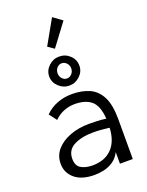

<svg xmlns="http://www.w3.org/2000/svg" viewBox="-169 -1001 839 1095"><g transform="rotate(-20 250.0 -453.5)"><path d="M211 11Q133 11 91 -24.5Q49 -60 49 -115Q49 -164 80 -199.5Q111 -235 163.5 -254.5Q216 -274 279 -274Q302 -274 327.5 -273Q353 -272 382 -268Q376 -348 340.5 -378Q305 -408 239 -408Q206 -408 174 -395.5Q142 -383 116 -357L81 -403Q113 -435 155 -451Q197 -467 244 -467Q305 -467 350 -447Q395 -427 420 -378Q445 -329 445 -243V0H367V-70Q350 -37 323.5 -19.5Q297 -2 267.5 4.5Q238 11 211 11ZM121 -119Q121 -76 149 -60Q177 -44 218 -44Q292 -44 335 -87.5Q378 -131 382 -213Q330 -220 285 -220Q213 -220 167 -196Q121 -172 121 -119ZM249 -517Q213 -517 185.5 -543Q158 -569 158 -605Q158 -641 185.5 -667Q213 -693 249 -693Q287 -693 314 -667.5Q341 -642 341 -605Q341 -569 313.5 -543Q286 -517 249 -517ZM250 -560Q267 -560 279.5 -573.5Q292 -587 292 -606Q292 -625 279.5 -638.5Q267 -652 250 -652Q233 -652 221 -638.5Q209 -625 209 -606Q209 -587 221 -573.5Q233 -560 250 -560ZM243 -743 205 -769 289 -918 344 -878Z"/></g></svg>

Font: Inconsolata Nerd Font Mono
Style: Regular
Weight: 400
Monospace: yes
Designer: Raph Levien, Cyreal, Brenton Simpson
Foundry: Raph Levien, Cyreal, Google
Version: Version 3.000; ttfautohint (v1.8.3);Nerd Fonts 3.0.2